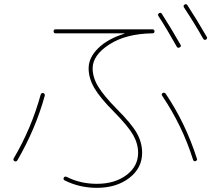

<svg xmlns="http://www.w3.org/2000/svg" viewBox="-20 -862 1040 932"><path d="M250 -700.2Q240.2 -700.2 240.2 -710Q240.2 -719.7 250 -719.7H719.7Q729.5 -719.7 730 -710Q730.5 -700.2 718.8 -700.2Q590.8 -698.2 510.3 -646Q429.7 -593.8 429.7 -530.3Q429.7 -486.3 456.5 -441.9Q483.4 -397.5 546.9 -333Q617.2 -262.7 643.6 -216.8Q669.9 -170.9 669.9 -120.1Q669.9 -45.9 607.4 2Q544.9 49.8 450.2 49.8Q366.2 49.8 293.9 13.7Q285.2 8.8 290 0Q293.9 -6.8 302.7 -3.9Q369.1 30.3 450.2 30.3Q537.1 30.3 593.8 -12.2Q650.4 -54.7 650.4 -120.1Q650.4 -164.1 626.5 -206.5Q602.5 -249 533.2 -319.3Q465.8 -386.7 438 -434.6Q410.2 -482.4 410.2 -530.3Q410.2 -582 456.1 -627.4Q502 -672.9 583 -698.2Q584 -698.2 584 -699.2Q584 -700.2 583 -700.2ZM837.9 -635.7Q790 -721.7 749 -784.2Q744.1 -793 752 -797.9Q760.7 -802.7 765.6 -794.9Q811.5 -723.6 856.4 -644.5Q861.3 -636.7 852.1 -631.8Q842.8 -627 837.9 -635.7ZM965.8 -674.8Q927.7 -743.2 873 -826.2Q868.2 -835 876 -839.8Q884.8 -844.7 889.6 -836.9Q933.6 -769.5 983.4 -683.6Q988.3 -674.8 980 -669.9Q971.7 -665 965.8 -674.8ZM929.7 -80.1Q920.9 -76.2 917 -86.9Q865.2 -252 767.6 -396.5Q761.7 -405.3 769.5 -410.2Q778.3 -415 784.2 -407.2Q880.9 -263.7 935.5 -92.8Q939.5 -84 929.7 -80.1ZM49.8 -80.1Q42 -85 46.9 -93.8Q131.8 -237.3 177.7 -403.3Q180.7 -412.1 190.4 -410.2Q194.3 -409.2 196.3 -405.3Q198.2 -401.4 197.3 -397.5Q153.3 -237.3 64.5 -84Q58.6 -75.2 49.8 -80.1Z"/></svg>

Font: Rounded Mgen+ 1mn thin
Style: Regular
Weight: 100
Designer: [Source Han Sans]
Ryoko NISHIZUKA  (kana & ideographs); Paul D. Hunt (Latin, Greek & Cyrillic); Wenlong ZHANG  (bopomofo
Version: Version 1.059.20150602